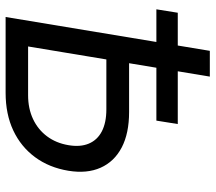

<svg xmlns="http://www.w3.org/2000/svg" viewBox="-62 -706 768 684"><g transform="rotate(90 322.0 -364.0)"><path d="M180.7 -439.9H378.9Q455.1 -439.9 505.4 -413.6Q555.7 -387.2 577.4 -338.6Q599.1 -290 588.4 -224.1Q577.1 -155.3 540 -105Q502.9 -54.7 444.8 -27.3Q386.7 0 310.5 0H40.5L161.1 -727.5H252.9L145.5 -80.1H319.3Q366.7 -80.1 404.1 -97.7Q441.4 -115.2 465.6 -147.5Q489.7 -179.7 497.1 -223.6Q504.4 -265.6 491.7 -296.1Q479 -326.7 448 -342.8Q417 -358.9 369.6 -358.9H167.5ZM13.2 -537.1 25.4 -613.3H421.9L409.7 -537.1Z"/></g></svg>

Font: Inter 17pt
Style: Italic
Weight: 400
Italic angle: -9.3988°
Version: Version 4.001;git-66647c0bb